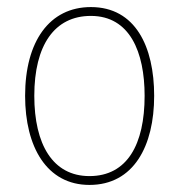

<svg xmlns="http://www.w3.org/2000/svg" viewBox="-20 -512 507 543"><path d="M233 11C358 11 416 -99 416 -241C416 -380 363 -492 237 -492C120 -492 51 -395 51 -241C51 -97 112 11 233 11ZM233 -14C129 -14 77 -104 77 -241C77 -384 134 -467 237 -467C347 -467 389 -365 389 -241C389 -104 340 -14 233 -14Z"/></svg>

Font: Noto Sans Armenian SemiCondensed Thin
Style: Regular
Weight: 100
Width: 4
Designer: Monotype Design Team
Foundry: Monotype Imaging Inc.
Version: Version 2.008